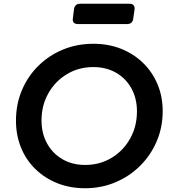

<svg xmlns="http://www.w3.org/2000/svg" viewBox="-20 -990 922 1022"><path d="M433 12Q353 12 286 -14.5Q219 -41 169 -89.5Q119 -138 92 -204Q65 -270 65 -348Q65 -434 96 -508.5Q127 -583 183.5 -639Q240 -695 315 -726Q390 -757 477 -757Q557 -757 624 -730.5Q691 -704 741 -655.5Q791 -607 818.5 -541.5Q846 -476 846 -399Q846 -312 814 -237.5Q782 -163 725.5 -107Q669 -51 594 -19.5Q519 12 433 12ZM433 -112Q511 -112 573.5 -149.5Q636 -187 672.5 -252Q709 -317 709 -397Q709 -466 679.5 -519.5Q650 -573 597.5 -603Q545 -633 477 -633Q399 -633 336.5 -595.5Q274 -558 237.5 -493.5Q201 -429 201 -349Q201 -280 230.5 -226.5Q260 -173 312.5 -142.5Q365 -112 433 -112ZM395 -862Q363 -862 368 -894L374 -942Q379 -970 406 -970H669Q700 -970 696 -938L689 -890Q685 -862 657 -862Z"/></svg>

Font: Pitagon Sans Text Bold
Style: Italic
Weight: 700
Italic angle: -8°
Designer: Travis Tran
Foundry: Pitagon
Version: Version 1.001; ttfautohint (v1.8.4.7-5d5b);gftools[0.9.26]